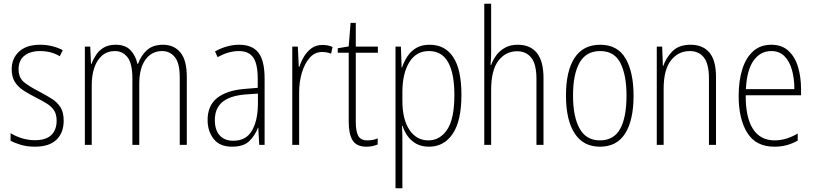

<svg xmlns="http://www.w3.org/2000/svg" viewBox="-20 -780 4383 1034"><path d="M323 -130Q323 -65 284 -27.5Q245 10 168 10Q126 10 92.5 0Q59 -10 37 -22V-63Q64 -46 98 -35.5Q132 -25 168 -25Q228 -25 256.5 -53Q285 -81 285 -130Q285 -163 272 -184Q259 -205 234 -221Q209 -237 175 -254Q137 -273 107.5 -292Q78 -311 60.5 -338Q43 -365 43 -407Q43 -465 82.5 -502Q122 -539 196 -539Q231 -539 262 -531Q293 -523 318 -510L302 -477Q257 -505 195 -505Q143 -505 111.5 -480Q80 -455 80 -407Q80 -362 109 -338Q138 -314 191 -287Q227 -268 257.5 -249Q288 -230 305.5 -202.5Q323 -175 323 -130Z M858 -539Q917 -539 951.5 -497.5Q986 -456 986 -367V0H948V-364Q948 -440 921.5 -472.5Q895 -505 853 -505Q797 -505 763.5 -459Q730 -413 730 -328V0H693V-355Q693 -439 666.5 -472Q640 -505 599 -505Q558 -505 530 -481Q502 -457 488 -415.5Q474 -374 474 -323V0H437V-529H466L470 -436H473Q482 -461 497.5 -484.5Q513 -508 538.5 -523.5Q564 -539 603 -539Q655 -539 683 -509.5Q711 -480 720 -436H723Q740 -482 772 -510.5Q804 -539 858 -539Z M1268 -539Q1339 -539 1372 -496Q1405 -453 1405 -357V0H1376L1371 -92H1369Q1354 -51 1323 -20.5Q1292 10 1230 10Q1163 10 1130.5 -32Q1098 -74 1098 -133Q1098 -212 1149.5 -252.5Q1201 -293 1295 -301L1368 -307V-353Q1368 -437 1343.5 -471Q1319 -505 1266 -505Q1240 -505 1212 -497.5Q1184 -490 1152 -472L1138 -503Q1168 -520 1201 -529.5Q1234 -539 1268 -539ZM1298 -271Q1218 -264 1177.5 -230.5Q1137 -197 1137 -133Q1137 -80 1163 -51Q1189 -22 1236 -22Q1305 -22 1336.5 -76Q1368 -130 1369 -218V-276Z M1716 -538Q1730 -538 1744 -535.5Q1758 -533 1771 -527L1763 -491Q1753 -495 1741 -497.5Q1729 -500 1715 -500Q1675 -500 1647.5 -468.5Q1620 -437 1605.5 -387.5Q1591 -338 1591 -283V0H1554V-529H1584L1589 -420H1592Q1601 -448 1617 -475Q1633 -502 1657.5 -520Q1682 -538 1716 -538Z M1959 -24Q1975 -24 1989.5 -27Q2004 -30 2014 -35V-2Q2002 3 1987 6.5Q1972 10 1953 10Q1900 10 1879 -24Q1858 -58 1858 -124V-496H1799V-520L1858 -530L1868 -657H1896V-529H2015V-496H1896V-124Q1896 -74 1909 -49Q1922 -24 1959 -24Z M2294 -539Q2377 -539 2421 -472Q2465 -405 2465 -270Q2465 -129 2418 -59.5Q2371 10 2291 10Q2250 10 2221.5 -6Q2193 -22 2175 -47.5Q2157 -73 2148 -102H2145Q2146 -85 2146.5 -62.5Q2147 -40 2147 -16V234H2110V-529H2139L2143 -416H2145Q2156 -449 2174.5 -477Q2193 -505 2222 -522Q2251 -539 2294 -539ZM2290 -505Q2221 -505 2184 -444.5Q2147 -384 2147 -284V-239Q2147 -137 2185 -80.5Q2223 -24 2287 -24Q2349 -24 2388 -81.5Q2427 -139 2427 -269Q2427 -384 2393.5 -444.5Q2360 -505 2290 -505Z M2625 -503Q2625 -462 2622 -430H2625Q2635 -458 2653 -482.5Q2671 -507 2699.5 -523Q2728 -539 2769 -539Q2836 -539 2871.5 -494.5Q2907 -450 2907 -360V0H2869V-354Q2869 -435 2841 -469.5Q2813 -504 2765 -504Q2704 -504 2664.5 -453.5Q2625 -403 2625 -295V0H2588V-760H2625Z M3392 -265Q3392 -133 3347 -61.5Q3302 10 3211 10Q3121 10 3074.5 -62Q3028 -134 3028 -266Q3028 -398 3074.5 -468.5Q3121 -539 3212 -539Q3306 -539 3349 -465Q3392 -391 3392 -265ZM3066 -266Q3066 -151 3101.5 -87.5Q3137 -24 3211 -24Q3285 -24 3319.5 -85.5Q3354 -147 3354 -266Q3354 -375 3321.5 -440Q3289 -505 3212 -505Q3137 -505 3101.5 -443Q3066 -381 3066 -266Z M3699 -539Q3765 -539 3800.5 -497Q3836 -455 3836 -365V0H3798V-356Q3798 -435 3771 -470Q3744 -505 3695 -505Q3633 -505 3593.5 -455Q3554 -405 3554 -302V0H3517V-529H3546L3550 -425H3552Q3567 -469 3601.5 -504Q3636 -539 3699 -539Z M4134 -539Q4191 -539 4226.5 -506Q4262 -473 4278 -418.5Q4294 -364 4294 -300V-267H3996Q3995 -149 4034.5 -86.5Q4074 -24 4152 -24Q4214 -24 4276 -61V-23Q4248 -7 4217.5 1.5Q4187 10 4150 10Q4051 10 4004.5 -64.5Q3958 -139 3958 -263Q3958 -345 3977.5 -407Q3997 -469 4036 -504Q4075 -539 4134 -539ZM4134 -505Q4075 -505 4038.5 -454Q4002 -403 3997 -300H4258Q4258 -357 4245 -403.5Q4232 -450 4204.5 -477.5Q4177 -505 4134 -505Z"/></svg>

Font: Noto Sans Kannada Condensed ExtraLight
Style: Regular
Weight: 200
Width: 3
Designer: Jelle Bosma - Monotype Design Team
Foundry: Monotype Imaging Inc.
Version: Version 2.005; ttfautohint (v1.8.4.7-5d5b)